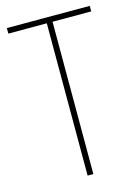

<svg xmlns="http://www.w3.org/2000/svg" viewBox="-110 -776 608 839"><g transform="rotate(-15 193.5 -357.0)"><path d="M206 0H180V-689H6V-714H381V-689H206Z"/></g></svg>

Font: Noto Sans Telugu Condensed Thin
Style: Regular
Weight: 100
Width: 3
Designer: Jelle Bosma - Monotype Design Team
Foundry: Monotype Imaging Inc.
Version: Version 2.005; ttfautohint (v1.8.4.7-5d5b)